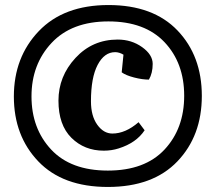

<svg xmlns="http://www.w3.org/2000/svg" viewBox="-20 -730 833 762"><path d="M544 -543C516 -563 483.7 -573 447 -573C380.3 -573 324.5 -548.7 279.5 -500C234.5 -451.3 212 -394.8 212 -330.5C212 -266.2 229.2 -217 263.5 -183C297.8 -149 340.7 -132 392 -132C412.7 -132 432.3 -135 451 -141C497.7 -155.7 532 -179.7 554 -213L530 -245C495.3 -215 460.7 -200 426 -200C402.7 -200 382.7 -211.7 366 -235C349.3 -258.3 341 -289.3 341 -328C341 -390.7 349.8 -438.8 367.5 -472.5C385.2 -506.2 408.3 -523 437 -523C447.7 -523 458.7 -519.7 470 -513L463 -443C473.7 -435 490 -428.2 512 -422.5C534 -416.8 553.7 -414 571 -414C581 -431.3 586 -452.2 586 -476.5C586 -500.8 572 -523 544 -543ZM132 -89.5C196.7 -21.8 288.7 12 408 12C527.3 12 619.3 -21.8 684 -89.5C748.7 -157.2 781 -243.8 781 -349.5C781 -455.2 748.8 -541.7 684.5 -609C620.2 -676.3 528.8 -710 410.5 -710C292.2 -710 200 -675.5 134 -606.5C68 -537.5 35 -451 35 -347C35 -243 67.3 -157.2 132 -89.5ZM185 -560C238.3 -616.7 313.3 -645 410 -645C506.7 -645 581 -617.5 633 -562.5C685 -507.5 711 -436.7 711 -350C711 -263.3 685 -192.2 633 -136.5C581 -80.8 506 -53 408 -53C310 -53 235 -80.8 183 -136.5C131 -192.2 105 -262.5 105 -347.5C105 -432.5 131.7 -503.3 185 -560Z"/></svg>

Font: Oleo Script
Style: Regular
Weight: 400
Designer: Soytutype
Foundry: Soytutype
Version: Version 1.002